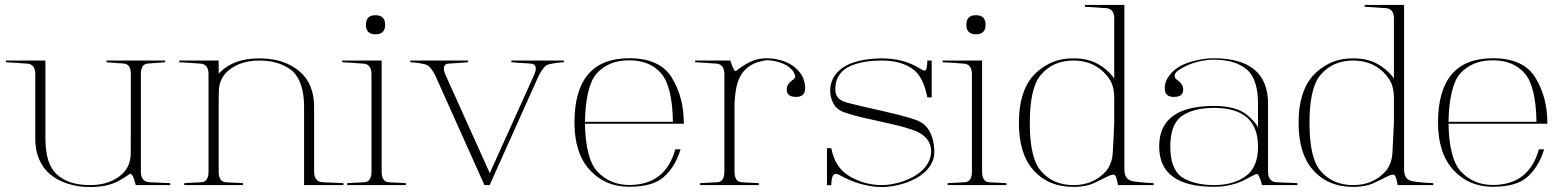

<svg xmlns="http://www.w3.org/2000/svg" viewBox="-20 -751 6321 776"><path d="M163.6 -190.4Q163.6 -87.9 210 -45.9Q257.3 -2.9 343.3 -2.9Q415.5 -2.9 462.4 -38.1Q508.3 -72.3 508.3 -130.9Q508.8 -211.4 508.8 -291Q508.8 -370.6 508.8 -451.2Q508.8 -491.7 481 -494.1Q474.1 -494.6 467.3 -495.1Q460.4 -495.6 453.6 -496.1Q443.8 -497.1 432.1 -497.8Q420.4 -498.5 410.6 -499.5V-506.3H647.5V-499.5Q637.7 -498.5 625.5 -497.8Q613.3 -497.1 603.5 -496.1Q596.7 -495.6 590.1 -495.1Q583.5 -494.6 576.7 -494.1Q549.3 -491.7 549.3 -451.2V-58.1Q549.3 -16.6 583 -14.6Q593.8 -13.7 604 -13.4Q614.3 -13.2 625.5 -12.7Q634.8 -12.2 646.5 -11.7Q658.2 -11.2 668 -10.7V-2.9H528.8Q515.6 -56.6 503.4 -47.4Q485.4 -33.7 459 -19.5Q414.1 4.9 344.2 4.9Q293.9 4.9 252.2 -9Q210.4 -22.9 180.2 -48.3Q152.3 -73.2 137.5 -108.9Q122.6 -144.5 122.6 -190.4V-451.2Q122.6 -492.2 88.4 -494.1Q79.6 -494.6 70.6 -495.1Q61.5 -495.6 52.7 -496.6Q42 -497.6 28.6 -498Q15.1 -498.5 4.4 -499.5V-506.3H163.6Z M1209 -319.3Q1209 -369.6 1197 -406Q1185.1 -442.4 1162.1 -463.9Q1138.7 -483.9 1104.7 -495.1Q1070.8 -506.3 1028.8 -506.3Q957 -506.3 909.7 -471.2Q864.3 -437.5 864.3 -378.4Q863.8 -349.1 863.8 -320.8Q863.8 -292.5 863.8 -263.7V-58.1Q863.8 -17.1 891.1 -14.6Q899.9 -13.7 908.7 -13.4Q917.5 -13.2 926.8 -12.7Q934.1 -12.2 944.1 -11.7Q954.1 -11.2 961.9 -10.7V-2.9H724.6V-10.7Q732.4 -11.2 742.2 -11.7Q752 -12.2 759.3 -12.7Q768.6 -13.2 777.3 -13.4Q786.1 -13.7 794.9 -14.6Q822.8 -16.6 822.8 -58.1V-451.2Q822.8 -492.2 788.6 -494.1Q779.8 -494.6 770.8 -495.1Q761.7 -495.6 752.9 -496.6Q742.2 -497.6 728.8 -498Q715.3 -498.5 704.6 -499.5V-506.3H863.8V-453.1Q865.7 -455.6 867.7 -457.3Q869.6 -459 872.1 -461.4Q927.2 -515.1 1028.3 -515.1Q1129.4 -515.1 1191.9 -461.4Q1249.5 -411.1 1249.5 -319.3V-58.1Q1249.5 -16.6 1283.2 -14.6Q1293.9 -13.7 1304.2 -13.4Q1314.5 -13.2 1325.7 -12.7Q1335 -12.2 1346.7 -11.7Q1358.4 -11.2 1368.2 -10.7V-2.9H1209Z M1522.5 -506.3V-58.1Q1522.5 -17.1 1549.8 -14.6Q1558.6 -13.7 1567.4 -13.4Q1576.2 -13.2 1585.4 -12.7Q1592.8 -12.2 1602.8 -11.7Q1612.8 -11.2 1620.6 -10.7V-2.9H1383.3V-10.7Q1391.1 -11.2 1400.9 -11.7Q1410.6 -12.2 1418 -12.7Q1427.2 -13.2 1436 -13.4Q1444.8 -13.7 1453.6 -14.6Q1481.4 -16.6 1481.4 -58.1V-451.2Q1481.4 -492.2 1447.3 -494.1Q1438.5 -494.6 1429.4 -495.1Q1420.4 -495.6 1411.6 -496.6Q1400.9 -497.6 1387.5 -498Q1374 -498.5 1363.3 -499.5V-506.3ZM1497.6 -612.3Q1459 -612.3 1459 -650.9Q1459 -689.5 1497.6 -689.5Q1536.6 -689.5 1536.6 -650.9Q1536.6 -612.3 1497.6 -612.3Z M1740.2 -443.8Q1731.4 -462.4 1720.9 -475.1Q1710.4 -487.8 1700.7 -490.2Q1688 -493.7 1672.4 -496.1Q1656.7 -498.5 1638.2 -499.5V-506.3H1872.1V-499.5Q1865.7 -499 1856.9 -498.3Q1848.1 -497.6 1841.3 -497.1Q1830.6 -496.1 1818.6 -495.6Q1806.6 -495.1 1795.4 -494.1Q1773.9 -493.7 1773.9 -473.6Q1773.9 -464.4 1779.3 -451.2Q1825.2 -349.6 1869.4 -251.2Q1913.6 -152.8 1959.5 -51.3Q2003.9 -149.4 2049.8 -251.2Q2095.7 -353 2140.1 -451.2Q2145.5 -464.4 2145.5 -473.6Q2145.5 -492.7 2123.5 -494.1Q2111.3 -495.1 2100.1 -495.6Q2088.9 -496.1 2077.6 -497.1Q2070.8 -497.6 2061.8 -498.3Q2052.7 -499 2046.9 -499.5V-506.3H2259.3V-499.5Q2240.2 -498.5 2224.1 -496.1Q2208 -493.7 2195.3 -490.2Q2186 -487.8 2175.8 -474.6Q2165.5 -461.4 2156.7 -443.8Q2107.9 -334.5 2057.9 -223.4Q2007.8 -112.3 1959 -2.9H1938Z M2522.9 -507.3Q2480 -507.3 2447 -493.4Q2414.1 -479.5 2390.1 -452.6Q2368.2 -426.3 2356.7 -376Q2345.2 -325.7 2344.2 -258.8H2699.7Q2698.7 -326.7 2687.3 -376.5Q2675.8 -426.3 2653.8 -452.6Q2607.9 -507.3 2522.9 -507.3ZM2730.5 -147.5Q2709.5 -77.1 2662.6 -35.6Q2617.7 3.9 2522.9 3.9Q2427.2 3.9 2365.2 -62.5Q2301.8 -130.4 2301.8 -255.4Q2301.8 -515.6 2522.9 -515.6Q2647.5 -515.6 2695.3 -437Q2744.1 -357.9 2743.7 -251H2344.2Q2345.2 -183.1 2357.7 -133.3Q2370.1 -83.5 2394.5 -57.6Q2445.8 -3.4 2522.9 -3.4Q2669.4 -3.4 2709.5 -147.5Z M2931.6 -506.3Q2947.3 -457.5 2955.1 -464.4Q2980 -484.9 3010.5 -500.2Q3041 -515.6 3079.1 -515.6Q3105.5 -515.6 3132.1 -508.5Q3158.7 -501.5 3180.9 -487.3Q3203.1 -473.1 3217.8 -450.9Q3232.4 -428.7 3234.4 -398.9Q3235.8 -358.4 3196.3 -359.4Q3159.7 -359.4 3159.7 -389.6Q3159.7 -412.6 3188 -430.7H3187.5Q3190.4 -433.1 3192.6 -436.8Q3194.8 -440.4 3193.8 -444.3Q3190.4 -458 3181.4 -468.3Q3172.4 -478.5 3160.4 -485.8Q3148.4 -493.2 3135 -497.6Q3121.6 -502 3109.4 -504.4Q3097.2 -506.8 3087.9 -507.3Q3078.6 -507.8 3074.7 -507.3Q3038.1 -501.5 3014.6 -487.3Q2991.2 -473.1 2977.1 -451.2Q2962.9 -429.2 2956.5 -399.2Q2950.2 -369.1 2948.7 -331.5V-58.1Q2948.7 -17.1 2976.1 -14.6Q2984.9 -13.7 2993.7 -13.4Q3002.4 -13.2 3011.7 -12.7Q3019 -12.2 3029.1 -11.7Q3039.1 -11.2 3046.9 -10.7V-2.9H2809.6V-10.7Q2817.4 -11.2 2827.1 -11.7Q2836.9 -12.2 2844.2 -12.7Q2853.5 -13.2 2862.3 -13.4Q2871.1 -13.7 2879.9 -14.6Q2907.7 -16.6 2907.7 -58.1V-451.2Q2907.7 -492.2 2873.5 -494.1Q2864.7 -494.6 2855.7 -495.1Q2846.7 -495.6 2837.9 -496.6Q2827.1 -497.6 2813.7 -498Q2800.3 -498.5 2789.6 -499.5V-506.3Z M3745.6 -357.4H3728Q3711.4 -444.3 3665.5 -474.6Q3617.7 -506.3 3543.9 -506.3Q3527.8 -506.3 3509.3 -505.1Q3490.7 -503.9 3472.2 -500.5Q3453.6 -497.1 3435.8 -491.5Q3418 -485.8 3403.3 -477.1Q3381.3 -464.4 3368.7 -442.6Q3356 -420.9 3356 -392.1Q3356 -377.9 3359.6 -368.4Q3363.3 -358.9 3370.6 -352.3Q3377.9 -345.7 3388.7 -341.3Q3399.4 -336.9 3413.6 -333.5Q3446.3 -325.2 3479.7 -317.6Q3513.2 -310.1 3546.6 -302.5Q3580.1 -294.9 3612.8 -286.6Q3645.5 -278.3 3676.8 -268.1Q3716.8 -255.4 3735.6 -222.7Q3754.4 -189.9 3756.3 -142.6Q3757.3 -117.2 3748 -96.7Q3738.8 -76.2 3722.2 -59.8Q3705.6 -43.5 3683.6 -31.2Q3661.6 -19 3637.7 -11Q3613.8 -2.9 3589.6 1Q3565.4 4.9 3544.4 4.9Q3520 4.9 3496.8 1Q3473.6 -2.9 3452.1 -9.5Q3430.7 -16.1 3411.1 -24.7Q3391.6 -33.2 3374 -43H3374.5Q3363.8 -48.3 3357.9 -48.3Q3340.3 -48.3 3339.8 -2.4H3322.3V-151.9H3339.8Q3355 -72.8 3413.6 -38.6Q3474.6 -2.9 3544.4 -2.9Q3563.5 -2.9 3585.7 -6.8Q3607.9 -10.7 3630.1 -18.3Q3652.3 -25.9 3673.1 -37.6Q3693.8 -49.3 3709.5 -64.7Q3725.1 -80.1 3734.4 -99.6Q3743.7 -119.1 3743.2 -142.6Q3742.7 -158.7 3736.8 -171.9Q3731 -185.1 3721.2 -195.1Q3711.4 -205.1 3699 -212.4Q3686.5 -219.7 3672.9 -224.6Q3637.7 -236.8 3601.8 -245.4Q3565.9 -253.9 3530 -261.7Q3494.1 -269.5 3458.5 -277.8Q3422.9 -286.1 3388.7 -298.3Q3360.8 -309.1 3347.4 -334.5Q3334 -359.9 3335.4 -392.1Q3339.4 -448.7 3394.5 -482.9Q3409.2 -491.7 3428 -498Q3446.8 -504.4 3466.8 -508.1Q3486.8 -511.7 3506.8 -513.4Q3526.9 -515.1 3543.9 -515.1Q3630.4 -515.1 3694.3 -476.1Q3702.1 -471.2 3707.8 -468.5Q3713.4 -465.8 3716.8 -465.8Q3722.7 -465.8 3725.1 -475.3Q3727.5 -484.9 3728 -506.3H3745.6Z M3949.2 -506.3V-58.1Q3949.2 -17.1 3976.6 -14.6Q3985.4 -13.7 3994.1 -13.4Q4002.9 -13.2 4012.2 -12.7Q4019.5 -12.2 4029.5 -11.7Q4039.6 -11.2 4047.4 -10.7V-2.9H3810.1V-10.7Q3817.9 -11.2 3827.6 -11.7Q3837.4 -12.2 3844.7 -12.7Q3854 -13.2 3862.8 -13.4Q3871.6 -13.7 3880.4 -14.6Q3908.2 -16.6 3908.2 -58.1V-451.2Q3908.2 -492.2 3874 -494.1Q3865.2 -494.6 3856.2 -495.1Q3847.2 -495.6 3838.4 -496.6Q3827.6 -497.6 3814.2 -498Q3800.8 -498.5 3790 -499.5V-506.3ZM3924.3 -612.3Q3885.7 -612.3 3885.7 -650.9Q3885.7 -689.5 3924.3 -689.5Q3963.4 -689.5 3963.4 -650.9Q3963.4 -612.3 3924.3 -612.3Z M4318.8 4.4Q4215.3 4.4 4154.8 -65.9Q4098.1 -130.4 4098.1 -254.9Q4098.1 -378.9 4154.8 -443.8Q4182.6 -475.1 4223.1 -495.1Q4263.7 -515.1 4318.8 -515.1Q4373.5 -515.1 4412.1 -495.1Q4450.7 -475.1 4475.6 -443.8Q4477.5 -440.9 4478.5 -440.2Q4479.5 -439.5 4479.7 -439Q4480 -438.5 4480.7 -437.5Q4481.4 -436.5 4483.4 -433.1V-675.8Q4483.4 -716.3 4449.2 -718.3Q4440.4 -718.8 4431.4 -719.2Q4422.4 -719.7 4413.6 -720.7Q4402.8 -721.7 4389.4 -722.2Q4376 -722.7 4365.2 -723.6V-731H4524.4V-65.9Q4524.4 -24.4 4558.6 -18.6H4558.1Q4576.2 -15.6 4597.2 -13.7Q4618.2 -11.7 4642.6 -10.7V-2.9H4498.5Q4492.2 -42 4483.4 -44.4Q4475.1 -47.4 4455.1 -37.1Q4444.8 -31.7 4430.7 -24.9Q4416.5 -18.1 4400.9 -10.7Q4367.7 4.4 4318.8 4.4ZM4452.6 -446.8Q4401.9 -506.3 4318.8 -506.3Q4234.9 -506.3 4185.5 -446.8Q4142.1 -394.5 4142.1 -254.4Q4142.1 -113.3 4185.5 -62Q4234.4 -2.9 4318.8 -2.9Q4360.4 -2.9 4393.8 -17.8Q4427.2 -32.7 4452.6 -62Q4462.9 -75.2 4469.7 -94Q4476.6 -112.8 4477.5 -136.2Q4480.5 -183.6 4483.4 -253.9V-351.1Q4483.4 -381.3 4477.5 -401.4Q4471.7 -423.8 4452.6 -446.8Z M4886.2 -322.8Q4969.7 -322.8 5013.7 -291.5Q5029.8 -279.8 5043 -265.6Q5056.2 -251.5 5064.5 -237.3V-331.5Q5064.5 -432.1 5018.6 -470.7Q4970.7 -510.3 4884.3 -509.8Q4864.3 -509.8 4843 -506.1Q4821.8 -502.4 4800.8 -495.6Q4783.7 -489.7 4767.8 -481.7Q4752 -473.6 4739.3 -464.4Q4727.5 -455.1 4727.5 -444.8Q4727.5 -436 4734.4 -430.7H4733.9Q4762.2 -412.6 4762.2 -389.6Q4762.2 -359.4 4725.6 -359.4Q4685.1 -358.4 4687.5 -398.9Q4688.5 -413.1 4694.3 -426.5Q4700.2 -439.9 4711.9 -452.6H4711.4Q4739.3 -485.4 4792.5 -501Q4842.8 -515.6 4884.3 -515.6Q5105 -515.6 5105 -331.5V-58.1Q5105 -16.6 5139.2 -14.6Q5149.9 -13.7 5160.2 -13.4Q5170.4 -13.2 5181.6 -12.7Q5190.9 -12.2 5202.4 -11.7Q5213.9 -11.2 5223.6 -10.7V-2.9H5080.6Q5067.9 -52.2 5057.6 -47.9Q5042.5 -41.5 5013.2 -25.4Q4986.8 -11.2 4954.3 -3.7Q4921.9 3.9 4886.2 3.9Q4665 3.9 4665 -159.2Q4665 -322.8 4886.2 -322.8ZM4887.2 -2.9Q4965.8 -2.9 5016.1 -40Q5064.5 -75.7 5064.5 -158.2Q5064.5 -314.9 4887.2 -314.9Q4800.8 -314.9 4754.4 -280.3Q4710 -247.1 4710 -158.7Q4710 -114.3 4721.2 -83.7Q4732.4 -53.2 4754.4 -36.6Q4777.8 -20.5 4811.3 -11.7Q4844.7 -2.9 4887.2 -2.9Z M5449.2 4.4Q5345.7 4.4 5285.2 -65.9Q5228.5 -130.4 5228.5 -254.9Q5228.5 -378.9 5285.2 -443.8Q5313 -475.1 5353.5 -495.1Q5394 -515.1 5449.2 -515.1Q5503.9 -515.1 5542.5 -495.1Q5581.1 -475.1 5606 -443.8Q5607.9 -440.9 5608.9 -440.2Q5609.9 -439.5 5610.1 -439Q5610.4 -438.5 5611.1 -437.5Q5611.8 -436.5 5613.8 -433.1V-675.8Q5613.8 -716.3 5579.6 -718.3Q5570.8 -718.8 5561.8 -719.2Q5552.7 -719.7 5543.9 -720.7Q5533.2 -721.7 5519.8 -722.2Q5506.3 -722.7 5495.6 -723.6V-731H5654.8V-65.9Q5654.8 -24.4 5689 -18.6H5688.5Q5706.5 -15.6 5727.5 -13.7Q5748.5 -11.7 5772.9 -10.7V-2.9H5628.9Q5622.6 -42 5613.8 -44.4Q5605.5 -47.4 5585.4 -37.1Q5575.2 -31.7 5561 -24.9Q5546.9 -18.1 5531.2 -10.7Q5498 4.4 5449.2 4.4ZM5583 -446.8Q5532.2 -506.3 5449.2 -506.3Q5365.2 -506.3 5315.9 -446.8Q5272.5 -394.5 5272.5 -254.4Q5272.5 -113.3 5315.9 -62Q5364.7 -2.9 5449.2 -2.9Q5490.7 -2.9 5524.2 -17.8Q5557.6 -32.7 5583 -62Q5593.3 -75.2 5600.1 -94Q5606.9 -112.8 5607.9 -136.2Q5610.8 -183.6 5613.8 -253.9V-351.1Q5613.8 -381.3 5607.9 -401.4Q5602.1 -423.8 5583 -446.8Z M6013.2 -507.3Q5970.2 -507.3 5937.3 -493.4Q5904.3 -479.5 5880.4 -452.6Q5858.4 -426.3 5846.9 -376Q5835.4 -325.7 5834.5 -258.8H6189.9Q6189 -326.7 6177.5 -376.5Q6166 -426.3 6144 -452.6Q6098.1 -507.3 6013.2 -507.3ZM6220.7 -147.5Q6199.7 -77.1 6152.8 -35.6Q6107.9 3.9 6013.2 3.9Q5917.5 3.9 5855.5 -62.5Q5792 -130.4 5792 -255.4Q5792 -515.6 6013.2 -515.6Q6137.7 -515.6 6185.5 -437Q6234.4 -357.9 6233.9 -251H5834.5Q5835.4 -183.1 5847.9 -133.3Q5860.4 -83.5 5884.8 -57.6Q5936 -3.4 6013.2 -3.4Q6159.7 -3.4 6199.7 -147.5Z"/></svg>

Font: Tartlers End
Style: Regular
Weight: 200
Designer: Peter Wiegel
Foundry: Peter Wiegel
Version: Version 1.000 2013 initial release